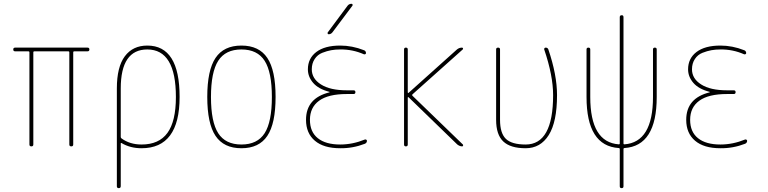

<svg xmlns="http://www.w3.org/2000/svg" viewBox="-20 -770 4040 1010"><path d="M59.6 -500Q49.8 -500 49.8 -509.8Q49.8 -519.5 59.6 -519.5H440.4Q450.2 -519.5 450.2 -509.8Q450.2 -500 440.4 -500H370.1Q365.2 -500 365.2 -495.1V-9.8Q365.2 0 355 0Q344.7 0 344.7 -9.8V-495.1Q344.7 -500 339.8 -500H160.2Q155.3 -500 155.3 -495.1V-9.8Q155.3 0 145 0Q134.8 0 134.8 -9.8V-495.1Q134.8 -500 129.9 -500Z M615.2 -304.7V-49.8Q615.2 -44.9 619.1 -42Q663.1 -9.8 724.6 -9.8Q816.4 -9.8 860.8 -70.8Q905.3 -131.8 905.3 -259.8Q905.3 -509.8 754.9 -509.8Q615.2 -509.8 615.2 -304.7ZM594.7 210V-304.7Q594.7 -418 636.7 -474.1Q678.7 -530.3 754.9 -530.3Q924.8 -530.3 924.8 -260.3Q924.8 9.8 724.6 9.8Q665 9.8 619.1 -17.6Q615.2 -19.5 615.2 -15.6V209Q615.2 219.7 605 219.7Q594.7 219.7 594.7 210Z M1372.1 -450.2Q1334 -509.8 1250 -509.8Q1166 -509.8 1127.9 -450.2Q1089.8 -390.6 1089.8 -259.8Q1089.8 -128.9 1127.9 -69.3Q1166 -9.8 1250 -9.8Q1334 -9.8 1372.1 -69.3Q1410.2 -128.9 1410.2 -259.8Q1410.2 -390.6 1372.1 -450.2ZM1386.2 -55.2Q1342.8 9.8 1250 9.8Q1157.2 9.8 1113.8 -55.2Q1070.3 -120.1 1070.3 -260.3Q1070.3 -400.4 1113.8 -465.3Q1157.2 -530.3 1250 -530.3Q1342.8 -530.3 1386.2 -465.3Q1429.7 -400.4 1429.7 -260.3Q1429.7 -120.1 1386.2 -55.2Z M1712.9 -284.2Q1713.9 -284.2 1713.9 -285.2Q1713.9 -287.1 1711.9 -287.1Q1655.3 -301.8 1627.4 -334Q1599.6 -366.2 1599.6 -405.3Q1599.6 -462.9 1644 -496.6Q1688.5 -530.3 1769.5 -530.3Q1833 -530.3 1894.5 -505.9Q1904.3 -502.9 1905.3 -491.2Q1905.3 -487.3 1902.3 -485.4Q1899.4 -483.4 1894.5 -484.4Q1835 -510.7 1769.5 -509.8Q1744.1 -509.8 1722.2 -505.9Q1700.2 -502 1675.3 -492.2Q1650.4 -482.4 1635.3 -459.5Q1620.1 -436.5 1620.1 -405.3Q1620.1 -356.4 1668.5 -325.7Q1716.8 -294.9 1804.7 -294.9H1839.8Q1849.6 -294.9 1849.6 -285.2Q1849.6 -275.4 1839.8 -275.4H1804.7Q1707 -275.4 1658.7 -240.2Q1610.4 -205.1 1610.4 -139.6Q1610.4 -76.2 1651.9 -43Q1693.4 -9.8 1769.5 -9.8Q1835 -9.8 1899.4 -36.1Q1903.3 -37.1 1906.7 -35.2Q1910.2 -33.2 1910.2 -29.3Q1910.2 -18.6 1899.4 -13.7Q1835.9 10.7 1769.5 9.8Q1682.6 9.8 1636.2 -29.8Q1589.8 -69.3 1589.8 -139.6Q1589.8 -253.9 1712.9 -284.2ZM1709 -589.8Q1705.1 -589.8 1703.6 -593.3Q1702.1 -596.7 1704.1 -599.6L1808.6 -740.2Q1816.4 -750 1829.1 -750Q1833 -750 1834.5 -746.6Q1835.9 -743.2 1834 -740.2L1728.5 -599.6Q1720.7 -589.8 1709 -589.8Z M2105.5 -9.8V-509.8Q2105.5 -519.5 2115.2 -519.5Q2125 -519.5 2125 -509.8V-283.2Q2125 -282.2 2126.5 -281.2Q2127.9 -280.3 2128.9 -281.2L2383.8 -509.8Q2395.5 -519.5 2410.2 -519.5Q2414.1 -519.5 2415.5 -516.1Q2417 -512.7 2414.1 -509.8L2149.4 -273.4Q2146.5 -270.5 2149.4 -266.6L2415 -9.8Q2417 -7.8 2416 -3.9Q2415 0 2411.1 0Q2398.4 0 2385.7 -9.8L2128.9 -258.8Q2127 -259.8 2125 -257.8V-9.8Q2125 0 2115.2 0Q2105.5 0 2105.5 -9.8Z M2745.1 9.8Q2665 9.8 2627.4 -25.9Q2589.8 -61.5 2589.8 -139.6V-509.8Q2589.8 -519.5 2600.1 -519.5Q2610.4 -519.5 2610.4 -509.8V-139.6Q2610.4 -69.3 2641.1 -39.6Q2671.9 -9.8 2745.1 -9.8Q2889.6 -9.8 2889.6 -269.5Q2889.6 -372.1 2842.8 -509.8Q2841.8 -513.7 2844.2 -516.6Q2846.7 -519.5 2850.6 -519.5Q2860.4 -519.5 2864.3 -510.7Q2910.2 -376 2910.2 -269.5Q2910.2 -128.9 2866.7 -59.6Q2823.2 9.8 2745.1 9.8Z M3235.4 8.8Q3065.4 -2 3065.4 -259.8V-509.8Q3065.4 -519.5 3075.2 -519.5Q3085 -519.5 3085 -509.8V-259.8Q3085 -21.5 3235.4 -10.7Q3240.2 -10.7 3240.2 -14.6V-679.7Q3240.2 -689.5 3250 -689.9Q3259.8 -690.4 3259.8 -679.7V-14.6Q3259.8 -10.7 3264.6 -10.7Q3415 -21.5 3415 -259.8V-509.8Q3415 -519.5 3424.8 -519.5Q3434.6 -519.5 3434.6 -509.8V-259.8Q3434.6 -2 3264.6 8.8Q3259.8 8.8 3259.8 14.6V210Q3259.8 219.7 3250 219.7Q3240.2 219.7 3240.2 210V14.6Q3240.2 8.8 3235.4 8.8Z M3712.9 -284.2Q3713.9 -284.2 3713.9 -285.2Q3713.9 -287.1 3711.9 -287.1Q3655.3 -301.8 3627.4 -334Q3599.6 -366.2 3599.6 -405.3Q3599.6 -462.9 3644 -496.6Q3688.5 -530.3 3769.5 -530.3Q3833 -530.3 3894.5 -505.9Q3904.3 -502.9 3905.3 -491.2Q3905.3 -487.3 3902.3 -485.4Q3899.4 -483.4 3894.5 -484.4Q3835 -510.7 3769.5 -509.8Q3744.1 -509.8 3722.2 -505.9Q3700.2 -502 3675.3 -492.2Q3650.4 -482.4 3635.3 -459.5Q3620.1 -436.5 3620.1 -405.3Q3620.1 -356.4 3668.5 -325.7Q3716.8 -294.9 3804.7 -294.9H3839.8Q3849.6 -294.9 3849.6 -285.2Q3849.6 -275.4 3839.8 -275.4H3804.7Q3707 -275.4 3658.7 -240.2Q3610.4 -205.1 3610.4 -139.6Q3610.4 -76.2 3651.9 -43Q3693.4 -9.8 3769.5 -9.8Q3835 -9.8 3899.4 -36.1Q3903.3 -37.1 3906.7 -35.2Q3910.2 -33.2 3910.2 -29.3Q3910.2 -18.6 3899.4 -13.7Q3835.9 10.7 3769.5 9.8Q3682.6 9.8 3636.2 -29.8Q3589.8 -69.3 3589.8 -139.6Q3589.8 -253.9 3712.9 -284.2Z"/></svg>

Font: Rounded Mgen+ 1mn thin
Style: Regular
Weight: 100
Designer: [Source Han Sans]
Ryoko NISHIZUKA  (kana & ideographs); Paul D. Hunt (Latin, Greek & Cyrillic); Wenlong ZHANG  (bopomofo
Version: Version 1.059.20150602